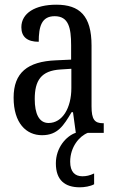

<svg xmlns="http://www.w3.org/2000/svg" viewBox="-20 -566 494 818"><path d="M159 10C226 10 251 -31 285 -88H291L303 0H302C262 14 218 63 218 130C218 202 257 232 320 232C339 232 365 228 381 219V173C362 182 347 185 331 185C299 185 279 166 279 123C279 60 318 14 354 0H422V-41H419C383 -41 370 -57 370 -113V-372C370 -499 319 -546 220 -546C130 -546 71 -510 71 -450C71 -409 96 -388 145 -388C145 -453 157 -497 213 -497C272 -497 283 -448 283 -373V-312L218 -309C97 -304 38 -256 38 -150C38 -41 92 10 159 10ZM187 -42C146 -42 128 -82 128 -144C128 -223 155 -265 238 -270L284 -273V-191C284 -106 246 -42 187 -42Z"/></svg>

Font: Noto Serif Devanagari ExtraCondensed
Style: Regular
Weight: 400
Width: 2
Designer: Universal Thirst, Indian Type Foundry and the Monotype Design Team
Foundry: Monotype Imaging Inc.
Version: Version 2.004